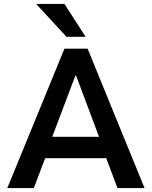

<svg xmlns="http://www.w3.org/2000/svg" viewBox="-20 -951 769 971"><path d="M17 0 306 -705H423L711 0H574L500 -197L554 -151H173L226 -197L151 0ZM361 -568 234 -232 214 -259H512L491 -232L365 -568ZM316 -765 163 -931H306L413 -765Z"/></svg>

Font: Nunito Sans 7pt SemiCondensed
Style: Bold
Weight: 700
Width: 4
Designer: Vernon Adams
Foundry: Vernon Adams
Version: Version 3.101;gftools[0.9.27]